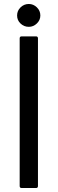

<svg xmlns="http://www.w3.org/2000/svg" viewBox="-20 -946 291 966"><path d="M89 0Q79 0 79 -10V-753Q79 -763 89 -763H161Q171 -763 171 -753V-10Q171 0 161 0ZM66 -868Q66 -892 83.5 -909Q101 -926 125 -926Q148 -926 165.5 -909Q183 -892 183 -868Q183 -845 165.5 -828Q148 -811 125 -811Q101 -811 83.5 -827.5Q66 -844 66 -868Z"/></svg>

Font: Open Sauce Two
Style: Regular
Weight: 400
Designer: Alfredo Marco Pradil
Foundry: Creative Sauce Fz LLC
Version: Version 1.477